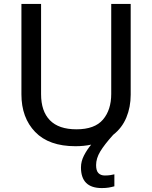

<svg xmlns="http://www.w3.org/2000/svg" viewBox="-20 -734 775 977"><path d="M469 106Q469 135 481 147Q493 159 513 159Q530 159 542 157Q554 155 562 153V214Q548 218 533 220.5Q518 223 498 223Q392 223 392 118Q392 87 407.5 57Q423 27 444 2Q407 10 364 10Q229 10 159 -62.5Q89 -135 89 -254V-714H189V-255Q189 -168 234 -122Q279 -76 369 -76Q462 -76 504 -125.5Q546 -175 546 -256V-714H645V-252Q645 -189 623 -136Q601 -83 556 -48Q511 2 490 37Q469 72 469 106Z"/></svg>

Font: Noto Sans Kayah Li Medium
Style: Regular
Weight: 500
Designer: Monotype Design Team, Sérgio Martins
Foundry: Monotype Imaging Inc.
Version: Version 2.002; ttfautohint (v1.8.4.7-5d5b)